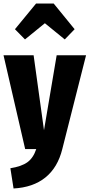

<svg xmlns="http://www.w3.org/2000/svg" viewBox="-30 -847 509 1091"><path d="M324 0Q298 105 228 161.5Q158 218 47 224L29 109Q92 99 125.5 75Q159 51 176 0H113L-10 -533H161L220 -107L292 -533H459ZM55 -681 175 -827H275L394 -681L338 -623L225 -715L112 -623Z"/></svg>

Font: Fira Sans Compressed ExtraBold
Style: Regular
Weight: 800
Width: 1
Designer: bBox Type GmbH & Carrois Corporate GbR & Edenspiekermann AG
Foundry: bBox Type GmbH & Carrois Corporate GbR & Edenspiekermann AG
Version: Version 4.301